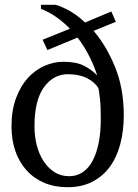

<svg xmlns="http://www.w3.org/2000/svg" viewBox="-20 -770 575 802"><path d="M124 -242Q124 -201 133.5 -163.5Q143 -126 162 -97Q181 -68 207.5 -51Q234 -34 269 -34Q301 -34 326 -51Q351 -68 367.5 -99.5Q384 -131 392.5 -175Q401 -219 401 -274Q401 -327 397.5 -358Q394 -389 391 -402Q376 -427 343.5 -443.5Q311 -460 264 -460Q203 -460 163.5 -405.5Q124 -351 124 -242ZM158 -604 272 -650Q246 -677 215.5 -698.5Q185 -720 151 -733V-750H212Q243 -741 274.5 -722.5Q306 -704 335 -676L445 -722L464 -679L371 -641Q425 -578 461 -489Q497 -400 497 -289Q497 -224 482.5 -168.5Q468 -113 438.5 -73Q409 -33 365 -10.5Q321 12 262 12Q208 12 164.5 -6.5Q121 -25 90.5 -59Q60 -93 44 -139.5Q28 -186 28 -242Q28 -309 47 -360Q66 -411 96.5 -444.5Q127 -478 166 -495Q205 -512 245 -512Q298 -512 330.5 -495.5Q363 -479 386 -455Q374 -493 353.5 -534Q333 -575 304 -613L178 -561Z"/></svg>

Font: PTSerif
Style: Regular
Weight: 400
Designer: A.Korolkova, O.Umpeleva, V.Yefimov
Foundry: ParaType Ltd
Version: Version 1.000W OFL; ttfautohint (v1.2) -l 8 -r 50 -G 200 -x 